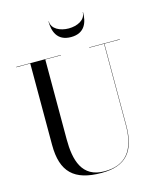

<svg xmlns="http://www.w3.org/2000/svg" viewBox="-140 -1067 976 1180"><g transform="rotate(-15 348.0 -477.0)"><path d="M285 -969H283C283 -908 303 -840 393 -840C483 -840 503 -908 503 -969H501C501 -920 447 -895 393 -895C339 -895 285 -920 285 -969ZM18.5 -750V-748H108V-230C108 -57 185 15 358 15C516 15 579.5 -65 579.5 -230V-748H678.5V-750H483V-748H577.5V-230C577.5 -68 512 10 378 10C234 10 203.5 -108 203.5 -240V-748H303.5V-750Z"/></g></svg>

Font: Bodoni* 96pt
Style: Regular
Weight: 400
Version: Version 2.3